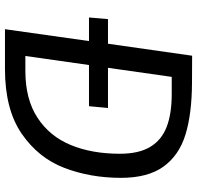

<svg xmlns="http://www.w3.org/2000/svg" viewBox="-30 -744 774 753"><g transform="rotate(90 356.5 -367.0)"><path d="M54.5 -404H151L198 -734L304 -733.5Q425.5 -733 507 -708Q588.5 -683 632.8 -621.8Q677 -560.5 677 -455Q677 -335 638 -233Q599 -131 503.8 -65.5Q408.5 0 250.5 0H94L140.5 -329.5H48ZM258 -80Q368.5 -80 441.2 -127.5Q514 -175 548.2 -258Q582.5 -341 582.5 -450.5Q582.5 -525 555.5 -569.8Q528.5 -614.5 477 -634.2Q425.5 -654 348 -654H281L245.5 -404H403L396 -329.5H234.5L199 -80Z"/></g></svg>

Font: 1883 Sans
Style: Italic
Weight: 400
Italic angle: -8°
Designer: 1883 Sans project is a fork of Public Sans.
Version: Version 1.009